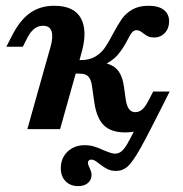

<svg xmlns="http://www.w3.org/2000/svg" viewBox="-20 -448 635 666"><path d="M129.4 -358.6Q112.4 -358.6 99.4 -348.6Q86.3 -338.6 75.5 -318.1L59.2 -286H2L22.7 -326.3Q50 -379.3 85.2 -403.7Q120.3 -428 167.7 -428Q236.1 -428 260 -385.8Q283.9 -343.6 264.1 -269.7L246.9 -208.2H133.4L155.7 -286.7Q165 -320.9 158.7 -339.8Q152.4 -358.6 129.4 -358.6ZM133.4 -208.2H246.9L188.4 0H74.9ZM307.4 -91.4 299.2 -148.5Q296.9 -166 291.3 -175.7Q285.8 -185.4 276.7 -189.1Q267.7 -192.8 253.5 -192.8H219.1L229 -239.6H260.8Q290.7 -239.6 310.8 -251.9Q331 -264.1 343.5 -282.1Q356 -300.1 372.1 -331.1Q389.1 -363 402.6 -382.3Q416.2 -401.7 439 -414.9Q461.9 -428 495.1 -428Q529.6 -428 548.1 -413.8Q566.6 -399.6 566.6 -373.6Q566.6 -349.7 551.8 -333.8Q537 -317.9 514 -317.9Q502.5 -317.9 494.2 -321.6Q485.9 -325.4 476.9 -332.5Q470.8 -337.5 465.3 -340.4Q459.8 -343.3 453.6 -343.3Q444.5 -343.3 437.9 -335.5Q431.4 -327.7 422.6 -310Q407.4 -280 388.2 -257.5Q369.1 -235 332.1 -219.1L329 -231.9Q353.7 -229.1 370.5 -219.4Q387.4 -209.7 396.6 -192.3Q405.9 -174.9 409.9 -147.9L415.6 -106.5Q418.8 -81.8 427.1 -70.3Q435.3 -58.9 449.4 -58.9Q463.1 -58.9 474.1 -68.9Q485.1 -79 496.8 -102.4L511.4 -130.6H568.6L538.8 -71.8Q517.4 -29 487.8 -8.8Q458.2 11.3 414 11.3Q365.6 11.3 340.6 -13Q315.5 -37.3 307.4 -91.4ZM190.9 135.7Q190.9 100.3 214.4 77.9Q237.9 55.6 274 55.6Q290.9 55.6 306.2 60.1Q321.4 64.6 339.5 73.2Q350.2 77.7 360.7 81.3Q371.1 85 378.9 85Q392.2 85 402.3 76.1Q412.4 67.2 422.7 49.1Q433.1 31.1 453.4 -9.6Q466.5 -35.3 479.6 -60.3L550.9 -95.3Q492.9 20.5 466.5 67.3Q440.1 114.1 422.9 129.5Q405.8 144.9 382.6 144.9Q365.3 144.9 352.5 138.5Q339.6 132.1 324.9 120.5Q315.9 113 309.4 109.3Q303 105.6 296.8 105.6Q291.2 105.6 288.2 108.5Q285.2 111.3 285.2 116.9Q285.2 121 286.8 125.4Q288.4 129.8 290.8 134.2Q293.2 139.5 295.4 146.1Q297.6 152.7 297.6 158.8Q297.6 176.2 284.9 186.9Q272.3 197.6 251 197.6Q224.1 197.6 207.5 180.6Q190.9 163.6 190.9 135.7Z"/></svg>

Font: Playfair Micro SmCond SmLight
Style: Italic
Weight: 360
Width: 4
Italic angle: -15.6°
Designer: Claus Eggers Sørensen
Foundry: Claus Eggers Sørensen
Version: Version 2.203;Glyphs 3.3 (3326)